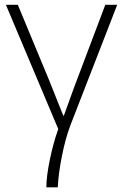

<svg xmlns="http://www.w3.org/2000/svg" viewBox="-20 -551 520 811"><path d="M224.1 240.2H175.8Q175.8 195.3 190.4 123.8Q205.1 52.2 226.1 -5.9L4.9 -530.8H55.2L186 -215.8L247.1 -63H250L292 -179.2L424.8 -530.8H475.1L277.8 -22.9Q256.3 33.7 241.5 108.4Q226.6 183.1 224.1 240.2Z"/></svg>

Font: Zoram GWebM Light
Style: Regular
Weight: 300
Foundry: Ascender Corporation
Version: Version 1.000